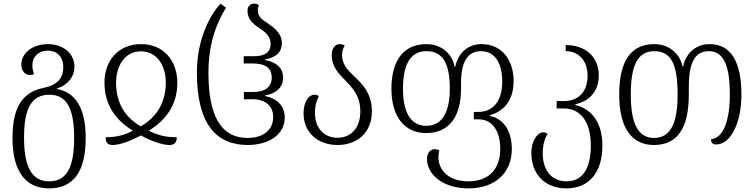

<svg xmlns="http://www.w3.org/2000/svg" viewBox="-20 -791 4175 1062"><path d="M251 251C384 251 454 162 454 -28C454 -192 398 -281 294 -299V-301C364 -324 392 -375 392 -422C392 -492 333 -547 245 -547C161 -547 98 -498 98 -435C98 -396 121 -376 144 -376C153 -376 162 -378 168 -380C164 -394 159 -408 159 -429C159 -478 194 -511 245 -511C294 -511 330 -478 330 -420C330 -364 304 -322 221 -305C107 -282 49 -201 49 -28C49 161 125 251 251 251ZM252 212C153 212 113 127 113 -30C113 -187 152 -267 253 -267C352 -267 390 -187 390 -28C390 126 354 212 252 212Z M602 11C642 11 703 -11 759 -42C815 -11 877 11 918 11C948 11 957 -6 958 -32C900 -32 860 -40 803 -68C900 -128 960 -213 961 -331C961 -456 885 -547 760 -547C634 -547 556 -454 558 -331C559 -210 619 -127 715 -68C662 -41 622 -32 564 -32C564 -3 576 11 602 11ZM759 -92C672 -142 623 -220 622 -331C622 -426 669 -507 759 -507C849 -507 898 -428 897 -331C896 -223 847 -144 759 -92Z M1350 11C1468 11 1555 -47 1555 -142C1555 -206 1511 -247 1445 -260V-263C1508 -273 1546 -308 1546 -362C1546 -415 1508 -448 1445 -459V-462C1505 -473 1539 -500 1539 -554C1539 -607 1494 -640 1458 -664C1426 -684 1406 -703 1406 -734C1406 -744 1407 -751 1412 -762C1406 -767 1398 -771 1387 -771C1361 -771 1349 -753 1349 -731C1349 -686 1378 -659 1413 -637C1446 -615 1477 -590 1477 -549C1477 -502 1445 -480 1385 -480H1328V-440H1377C1447 -440 1483 -415 1483 -362C1483 -310 1447 -282 1379 -282H1329V-242H1377C1449 -242 1491 -204 1491 -143C1491 -67 1429 -28 1350 -28C1198 -28 1133 -157 1133 -388C1133 -558 1181 -668 1230 -748L1200 -771C1139 -706 1069 -570 1069 -389C1069 -97 1182 11 1350 11Z M1847 11C1953 11 2037 -55 2037 -175C2037 -278 1982 -328 1936 -372C1901 -405 1872 -437 1872 -487C1872 -508 1878 -526 1887 -538C1881 -543 1872 -547 1859 -547C1832 -547 1815 -522 1815 -488C1815 -421 1853 -384 1891 -345C1931 -303 1973 -260 1973 -175C1973 -84 1922 -29 1847 -29C1776 -29 1722 -79 1722 -167C1722 -207 1730 -233 1744 -259C1736 -265 1728 -267 1720 -267C1684 -267 1659 -222 1659 -165C1659 -55 1741 11 1847 11Z M2571 251C2717 251 2811 167 2811 33C2811 -63 2769 -134 2688 -150V-153C2769 -176 2821 -238 2821 -343C2821 -456 2758 -547 2644 -547C2572 -547 2515 -503 2498 -421H2495C2479 -503 2412 -547 2339 -547C2210 -547 2145 -454 2145 -300C2145 -148 2216 -55 2337 -55C2464 -55 2530 -145 2530 -300V-331C2530 -444 2564 -508 2641 -508C2722 -508 2758 -434 2758 -341C2758 -228 2705 -172 2626 -172H2601V-131H2626C2708 -131 2747 -61 2747 34C2747 140 2687 212 2571 212C2468 212 2405 156 2405 77C2405 65 2407 53 2410 41C2402 37 2394 34 2386 34C2363 34 2342 51 2342 89C2342 173 2428 251 2571 251ZM2338 -95C2247 -95 2209 -178 2209 -300C2209 -426 2245 -508 2339 -508C2436 -508 2468 -429 2468 -300C2468 -190 2436 -95 2338 -95Z M3114 251C3233 251 3312 168 3312 14C3312 -124 3242 -192 3162 -210V-214C3242 -232 3292 -287 3292 -375C3292 -476 3218 -542 3109 -542V-508C3180 -508 3230 -456 3230 -372C3230 -281 3178 -232 3098 -232H3059V-191H3100C3189 -191 3248 -120 3248 15C3248 140 3203 212 3114 212C3023 212 2982 141 2982 57C2982 13 2992 -24 3009 -51C3001 -56 2993 -59 2985 -59C2952 -59 2919 -11 2919 54C2919 168 2989 251 3114 251Z M3597 11C3724 11 3790 -78 3790 -268V-311C3790 -445 3824 -508 3901 -508C3986 -508 4017 -420 4017 -269C4017 -127 3982 -27 3913 -21C3913 -2 3921 8 3942 8C4022 8 4081 -113 4081 -267C4081 -458 4018 -547 3904 -547C3836 -547 3775 -504 3758 -421H3756C3739 -503 3672 -547 3599 -547C3470 -547 3405 -454 3405 -268C3405 -81 3476 11 3597 11ZM3598 -28C3507 -28 3469 -112 3469 -268C3469 -426 3505 -508 3599 -508C3696 -508 3728 -429 3728 -268C3728 -123 3696 -28 3598 -28Z"/></svg>

Font: Noto Serif Georgian SemiCondensed Light
Style: Regular
Weight: 300
Width: 4
Designer: Monotype Design Team, Akaki Razmadze
Foundry: Google LLC
Version: Version 2.003